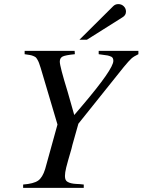

<svg xmlns="http://www.w3.org/2000/svg" viewBox="-20 -908 689 928"><path d="M99.1 -646V-662.1H340.8L341.8 -646Q296.4 -641.6 282.7 -634.8Q269 -627.9 269 -609.9Q269 -587.4 307.1 -463.9Q319.3 -422.4 338.9 -352.1Q355 -371.1 377.9 -397.9Q527.8 -574.2 527.8 -613.8Q527.8 -628.9 518.1 -633.8Q508.3 -638.2 500.2 -639.9Q492.2 -641.6 457 -646V-662.1H648.9V-646Q627 -635.7 615.2 -625.2Q603.5 -614.7 578.1 -584L358.9 -310.1L330.1 -208Q329.6 -205.6 325.2 -188Q306.2 -123.5 300 -98.4Q293.9 -73.2 293.9 -57.1Q293.9 -35.2 307.1 -28.8Q320.8 -20.5 348.1 -19Q360.4 -19 384.8 -16.1V0H91.8V-16.1Q142.6 -20 164.1 -34.9Q185.5 -49.8 198.2 -90.8L257.8 -306.2L176.8 -579.1Q171.4 -595.7 168.7 -603.3Q166 -610.8 161.1 -619.4Q156.2 -627.9 152.8 -630.9Q149.4 -633.8 140.6 -637.5Q131.8 -641.1 123.5 -642.3Q115.2 -643.6 99.1 -646ZM363.8 -715.8 526.9 -877.9Q537.1 -888.2 551.8 -888.2Q567.4 -888.2 578.1 -877.7Q588.9 -867.2 588.9 -852.1Q588.9 -834 571.8 -824.2L399.9 -715.8Z"/></svg>

Font: Accordance
Style: Italic
Weight: 400
Italic angle: -11°
Version: Version 1.2 (build January 31, 2020) Miklal Software Solutio